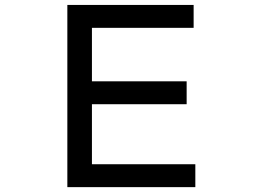

<svg xmlns="http://www.w3.org/2000/svg" viewBox="-20 -769 1040 778"><path d="M252.9 -10.7V-749H764.6V-656.2H352.5V-439.5H736.3V-346.7H352.5V-103.5H771.5V-10.7Z"/></svg>

Font: Kosugi
Style: Regular
Weight: 400
Version: Version 4.002